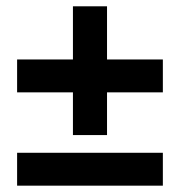

<svg xmlns="http://www.w3.org/2000/svg" viewBox="-20 -586 568 606"><path d="M210.2 -159.7V-294.5H34V-398.3H210.2V-566.1H317.8V-398.3H494V-294.5H317.8V-159.7ZM34 0V-103.8H494V0Z"/></svg>

Font: Mada
Style: Regular
Weight: 400
Designer: Khaled Hosny
Version: Version 1.5